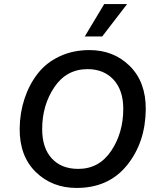

<svg xmlns="http://www.w3.org/2000/svg" viewBox="-20 -917 779 947"><path d="M494 -897H607L484 -737H398ZM358 10Q237 10 156.5 -68.5Q76 -147 77 -283Q78 -361 101 -430.5Q124 -500 166 -554Q208 -608 274 -639Q340 -670 421 -670Q541 -670 620.5 -591Q700 -512 699 -377Q697 -214 606.5 -102Q516 10 358 10ZM366 -84Q469 -84 528.5 -173Q588 -262 588 -380Q588 -472 540 -524Q492 -576 412 -576Q308 -576 248 -487Q188 -398 188 -280Q188 -187 235.5 -135.5Q283 -84 366 -84Z"/></svg>

Font: Elaine Sans Medium
Style: Italic
Weight: 500
Italic angle: -13°
Designer: Wei Huang
Foundry: Wei Huang
Version: Version 2.001;December 24, 2019;FontCreator 12.0.0.2547 64-b